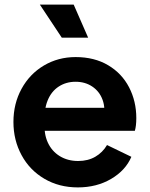

<svg xmlns="http://www.w3.org/2000/svg" viewBox="-20 -804 652 836"><path d="M38.5 -273Q38.5 -352.8 73.9 -417.4Q109.2 -482 171.2 -518.8Q233.2 -555.5 309.2 -555.5Q390.8 -555.5 450.5 -520.2Q510.2 -485 541.9 -424.1Q573.5 -363.2 573.5 -290Q573.5 -256 567.2 -234.5H147.2V-334.5H492.8L430.5 -288Q440 -332.8 426.6 -369.4Q413.2 -406 382 -427Q350.8 -448 309.2 -448Q267.5 -448 235.4 -426.9Q203.2 -405.8 187.2 -366Q171.2 -326.2 174.8 -272Q170.5 -222 188 -183.8Q205.5 -145.5 240.2 -124.2Q275 -103 320.2 -103Q363.2 -103 395.1 -121.6Q427 -140.2 446 -172.5L552 -121.2Q526.8 -62 463.8 -25Q400.8 12 318.8 12Q237.2 12 173.2 -25.6Q109.2 -63.2 73.9 -128.5Q38.5 -193.8 38.5 -273ZM153.5 -784H300.8L363.8 -640H249Z"/></svg>

Font: Trafiko Sans Variable
Style: Regular
Weight: 400
Designer: Gumpita Rahayu / Trafiko
Foundry: Tokotype / Trafiko
Version: Version 0.001;FEAKit 1.0